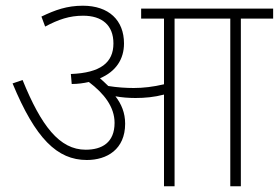

<svg xmlns="http://www.w3.org/2000/svg" viewBox="-20 -652 976 672"><path d="M418 -219C418 -257 405 -288 384 -315C405 -311 431 -309 454 -309C487 -309 520 -312 554 -321V0H591V-587H786V0H823V-587H936V-622H474V-587H554V-357C516 -348 481 -344 448 -344C421 -344 390 -346 359 -351C350 -360 340 -369 330 -378C386 -402 414 -445 414 -500C414 -581 361 -632 270 -632C214 -632 173 -617 125 -594L138 -559C185 -584 223 -597 271 -597C337 -597 377 -564 377 -500C377 -433 332 -397 228 -393L231 -358C253 -358 273 -361 291 -365C344 -325 381 -278 381 -222C381 -153 337 -128 280 -128C188 -128 124 -212 59 -372L24 -360C104 -167 180 -92 284 -92C354 -92 418 -129 418 -219Z"/></svg>

Font: Noto Sans Devanagari UI ExtraLight
Style: Regular
Weight: 200
Designer: Jelle Bosma - Monotype Design Team
Foundry: Monotype Imaging Inc.
Version: Version 2.003